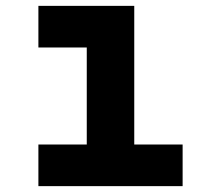

<svg xmlns="http://www.w3.org/2000/svg" viewBox="-20 -635 690 655"><path d="M111 -615H438V-142H603V0H111V-142H276V-473H111Z"/></svg>

Font: Martian Mono SemiCondensed
Style: Bold
Weight: 700
Width: 4
Designer: Roman Shamin
Foundry: Evil Martians
Version: Version 1.000